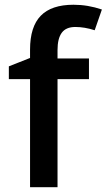

<svg xmlns="http://www.w3.org/2000/svg" viewBox="-20 -785 447 805"><path d="M353 -453.1H221.2V0H106V-453.1H17.1V-506.8L106 -542V-577.1Q106 -672.9 150.9 -719Q195.8 -765.1 288.1 -765.1Q348.6 -765.1 407.2 -745.1L377 -658.2Q334.5 -671.9 295.9 -671.9Q256.8 -671.9 239 -647.7Q221.2 -623.5 221.2 -575.2V-540H353Z"/></svg>

Font: f0_58770          
Style: Regular
Weight: 600
Foundry: Ascender Corporation
Version: Version 1.10